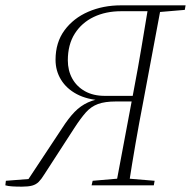

<svg xmlns="http://www.w3.org/2000/svg" viewBox="-48 -694 715 719"><path d="M-28 0 -26 -17 77 -25 53 -15 184 -213Q209 -252 231.5 -275Q254 -298 281.5 -310.5Q309 -323 348 -327L333 -318Q278 -321 239.5 -341.5Q201 -362 180.5 -395.5Q160 -429 160 -470Q160 -535 193.5 -580.5Q227 -626 282.5 -650Q338 -674 405 -674H535L531 -652H406Q348 -652 303 -630.5Q258 -609 232 -568Q206 -527 206 -468Q206 -430 222.5 -400Q239 -370 270 -352.5Q301 -335 345 -335H473L468 -314H386Q345 -314 319 -304.5Q293 -295 273.5 -273Q254 -251 230 -214L118 -41Q107 -23 97 -13Q87 -3 72.5 1Q58 5 34 5Q13 5 -2.5 4Q-18 3 -28 0ZM295 0 299 -17 404 -26H423L531 -17L528 0ZM386 0 454 -362Q469 -440 482 -518Q495 -596 508 -674H556L488 -311Q473 -234 459.5 -156Q446 -78 434 0ZM518 -648 523 -674H647L644 -657L538 -648Z"/></svg>

Font: Source Serif 4 48pt Light
Style: Italic
Weight: 300
Italic angle: -12°
Designer: Frank Grießhammer
Foundry: Adobe Systems Incorporated
Version: Version 4.004;hotconv 1.0.116;makeotfexe 2.5.65601